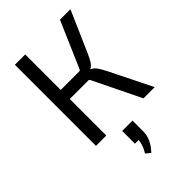

<svg xmlns="http://www.w3.org/2000/svg" viewBox="-259 -727 1063 1063"><g transform="rotate(-45 272.0 -195.5)"><path d="M158 0H77V-635H158V-357H304Q310 -357 314 -367L430 -635H512L410 -402Q394 -365 382.5 -347.5Q371 -330 354 -322Q373 -314 385.5 -297Q398 -280 417 -242L537 0H449L314 -277Q310 -286 304 -286H158ZM238 144V44H319V128Q319 189 266 244L239 222Q263 185 267 144Z"/></g></svg>

Font: Gemunu Libre
Style: Regular
Weight: 400
Designer: Puspanada Ekanayake, Sola Matas, Pathum Egodawatta, Kosala Senevirathne
Foundry: mooniak
Version: Version 1.100